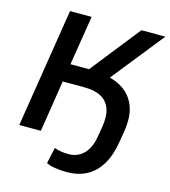

<svg xmlns="http://www.w3.org/2000/svg" viewBox="-128 -807 971 1099"><g transform="rotate(15 357.5 -257.5)"><path d="M371 190Q332 190 299 184.5Q266 179 248 169L269 74Q286 81 307.5 84.5Q329 88 353 88Q407 88 443 51.5Q479 15 490 -55L499 -109Q511 -177 495.5 -220.5Q480 -264 441 -284.5Q402 -305 340 -305H214L166 0H38L150 -705H278L231 -412H352L323 -389L573 -705H715L443 -364L407 -407Q486 -400 541 -366Q596 -332 619.5 -270Q643 -208 627 -115L617 -55Q604 26 571.5 80.5Q539 135 488.5 162.5Q438 190 371 190Z"/></g></svg>

Font: Nunito Sans 12pt
Style: Bold Italic
Weight: 700
Italic angle: -9°
Designer: Vernon Adams
Foundry: Vernon Adams
Version: Version 3.101;gftools[0.9.27]